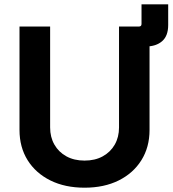

<svg xmlns="http://www.w3.org/2000/svg" viewBox="-20 -849 790 879"><path d="M525.9 -636.2V-727.5H615.7Q627.9 -727.5 627.9 -739.3V-829.1H750V-734.4Q750 -684.6 722.2 -660.4Q694.3 -636.2 647.5 -636.2ZM367.2 10.3Q277.8 10.3 210.7 -22.9Q143.6 -56.2 106.4 -115.7Q69.3 -175.3 69.3 -253.9V-727.5H209.5V-265.6Q209.5 -221.2 229 -187Q248.5 -152.8 283.9 -133.3Q319.3 -113.8 367.2 -113.8Q415 -113.8 450.4 -133.3Q485.8 -152.8 505.4 -187Q524.9 -221.2 524.9 -265.6V-727.5H664.6V-253.9Q664.6 -175.3 627.4 -115.7Q590.3 -56.2 523.4 -22.9Q456.5 10.3 367.2 10.3Z"/></svg>

Font: Inter Cardless
Style: Bold
Weight: 700
Designer: Rasmus Andersson
Foundry: rsms
Version: Version 4.001;git-9221beed3